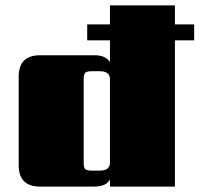

<svg xmlns="http://www.w3.org/2000/svg" viewBox="-20 -689 737 709"><path d="M320 -59H348Q386 -59 386 -88V-397Q386 -426 348 -426H320Q300 -426 294.5 -420Q289 -414 289 -395V-90Q289 -70 294.5 -64.5Q300 -59 320 -59ZM697 -599V-540H626V0H386V-26Q372 0 328 0H128Q49 0 49 -79V-406Q49 -485 128 -485H328Q372 -485 386 -459V-540H302V-599H386V-669H626V-599Z"/></svg>

Font: Sarpanch Black
Style: Regular
Weight: 900
Designer: Manushi Parikh (Devanagari and Latin), Jyotish Sonowal (Devanagari)
Foundry: Indian Type Foundry
Version: Version 2.004;PS 1.0;hotconv 1.0.78;makeotf.lib2.5.61930; tt